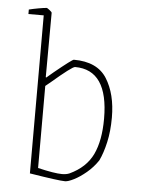

<svg xmlns="http://www.w3.org/2000/svg" viewBox="-49 -675 533 725"><g transform="rotate(5 217.5 -313.0)"><path d="M90 -8V-607H32V-624Q48 -628 67.5 -631.5Q87 -635 99 -636Q101 -636 110 -629Q119 -622 119 -619L118 -375L120 -374L146 -396Q212 -450 218 -450Q307 -450 343.5 -392Q380 -334 380 -245Q380 -193 370.5 -151Q361 -109 347 -80Q329 -53 304.5 -32.5Q280 -12 258 -1Q236 10 225 10Q201 10 90 -8ZM351 -238Q351 -423 225 -423Q214 -423 135 -355Q136 -356 119 -342V-31Q182 -16 211 -16Q227 -16 239 -21Q301 -50 326 -102.5Q351 -155 351 -238Z"/></g></svg>

Font: Grenze Thin
Style: Regular
Weight: 250
Designer: Renata Polastri
Foundry: Omnibus-Type
Version: Version 1.002; ttfautohint (v1.8)